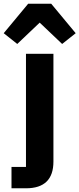

<svg xmlns="http://www.w3.org/2000/svg" viewBox="-71 -815 428 1035"><path d="M81 -795H205L337 -636L264 -578L143 -693L22 -578L-51 -636ZM-9 200V85H69V-525H217V56Q217 200 69 200Z"/></svg>

Font: Aneliza
Style: Bold
Weight: 700
Designer: Mike Abbink, Paul van der Laan, Pieter van Rosmalen
Foundry: Bold Monday
Version: Version 3.0